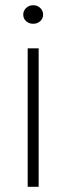

<svg xmlns="http://www.w3.org/2000/svg" viewBox="-20 -715 254 735"><path d="M86 -530H128V0H86ZM134 -634Q123 -624 107 -624Q91 -624 80 -634Q69 -644 69 -659Q69 -674 80 -684.5Q91 -695 107 -695Q123 -695 134 -684.5Q145 -674 145 -659Q145 -644 134 -634Z"/></svg>

Font: Roundo Light
Style: Regular
Weight: 300
Designer: Namrata Goyal (Gurmukhi), Shiva Nallaperumal (Latin)
Foundry: Indian Type Foundry
Version: Version 1.000;PS 1.0;hotconv 1.0.88;makeotf.lib2.5.647800